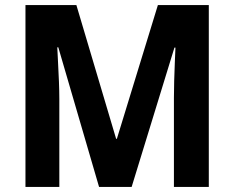

<svg xmlns="http://www.w3.org/2000/svg" viewBox="-20 -734 920 754"><path d="M369 0 209 -548H205Q206 -523 208 -487Q210 -451 211.5 -413Q213 -375 213 -345V0H80V-714H280L436 -189H439L600 -714H800V0H663V-349Q663 -379 664 -415.5Q665 -452 666.5 -487.5Q668 -523 669 -547H665L497 0Z"/></svg>

Font: Noto Sans Armenian SemiCondensed
Style: Bold
Weight: 700
Width: 4
Designer: Monotype Design Team
Foundry: Monotype Imaging Inc.
Version: Version 2.008; ttfautohint (v1.8.4.7-5d5b)